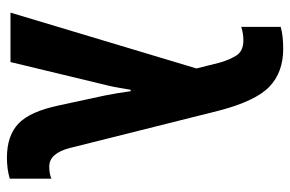

<svg xmlns="http://www.w3.org/2000/svg" viewBox="-158 -648 817 540"><g transform="rotate(90 250.0 -378.5)"><path d="M483 2V-115Q469 -109 449 -109Q412 -109 397 -166L292 -585Q265 -689 224.5 -728Q184 -767 118 -767Q81 -767 56 -760V-649Q75 -655 94 -655Q125 -655 137.5 -634Q150 -613 157 -587L173 -523L16 0H155L222 -278Q225 -291 227.5 -306Q230 -321 233 -338H237Q242 -301 249 -266L277 -136Q294 -55 328 -22.5Q362 10 424 10Q457 10 483 2Z"/></g></svg>

Font: Noto Sans Mono UI Condensed ExtraBold
Style: Regular
Weight: 800
Width: 3
Designer: Monotype Design team
Foundry: Monotype Imaging Inc.
Version: 1.000